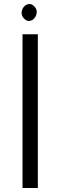

<svg xmlns="http://www.w3.org/2000/svg" viewBox="-20 -939 302 959"><path d="M169 -768V0H92.5V-768ZM100.2 -846.2Q87.3 -859.7 87.9 -875.4Q88.6 -891.1 98.4 -904.1Q108.2 -916.3 123.2 -918.6Q138.2 -920.9 151.2 -907.4Q164.2 -894 163.4 -877.9Q162.6 -861.7 152.8 -849.5Q143 -836.5 128.1 -834.5Q113.2 -832.5 100.2 -846.2Z"/></svg>

Font: Yaldevi ExtraLight
Style: Regular
Weight: 200
Designer: Sol Matas, Rajitha Manaperi, Kosala Senevirathne
Foundry: Mooniak
Version: Version 1.100